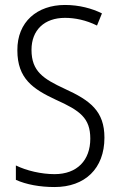

<svg xmlns="http://www.w3.org/2000/svg" viewBox="-20 -744 485 774"><path d="M401 -189C401 -296 344 -339 241 -386C155 -426 107 -456 107 -543C107 -623 159 -672 242 -672C282 -672 327 -663 371 -641L391 -690C351 -710 299 -724 242 -724C130 -724 49 -656 50 -541C50 -427 113 -385 205 -342C303 -298 344 -268 344 -185C344 -98 291 -42 200 -42C146 -42 87 -56 44 -77V-19C86 0 141 10 200 10C322 10 401 -64 401 -189Z"/></svg>

Font: Noto Sans Gujarati Condensed Light
Style: Regular
Weight: 300
Width: 3
Designer: Jelle Bosma - Monotype Design Team, Universal Thirst
Foundry: Monotype Imaging Inc.
Version: Version 2.106